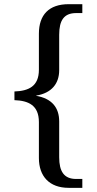

<svg xmlns="http://www.w3.org/2000/svg" viewBox="-20 -780 468 928"><path d="M312 127.9H377.9V85H348.1C289.1 85 266.1 48.3 266.1 -20V-192.9C266.1 -259.3 231.4 -303.7 154.8 -316.9V-317.9C229.5 -330.1 266.1 -376 266.1 -440.9V-611.8C266.1 -681.6 289.1 -716.8 348.1 -716.8H377.9V-759.8H312C216.8 -759.8 168 -708.5 168 -617.2V-442.9C168 -361.8 117.2 -340.3 49.8 -337.9V-295.9C117.2 -293.5 168 -271.5 168 -189.9V-16.1C168 71.8 218.3 127.9 312 127.9Z"/></svg>

Font: The Erased English
Style: Regular
Weight: 400
Designer: Monotype Design team + ligartures altered by 180 Amsterdam
Foundry: Monotype Imaging Inc.
Version: Version 1.030;Glyphs 3.1.2 (3151)